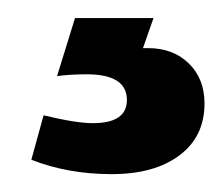

<svg xmlns="http://www.w3.org/2000/svg" viewBox="-20 -30 251 215"><path d="M43.9 55.2 64 -9.8H151.9L140.1 23.9H146Q173.8 23.9 191.4 41Q209 58.1 209 85.9Q209 123 180.9 144Q152.8 165 105 165Q56.2 165 15.1 148.9L28.8 99.1Q64.9 107.9 84 107.9Q122.1 107.9 122.1 82Q122.1 53.2 77.1 53.2Q59.1 53.2 43.9 55.2Z"/></svg>

Font: Tajawal
Style: Bold
Weight: 700
Designer: Boutros Fonts
Foundry: Created by Boutros International 2017
Version: Version 1.700